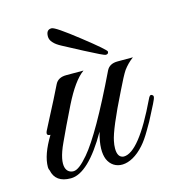

<svg xmlns="http://www.w3.org/2000/svg" viewBox="-83 -583 598 653"><g transform="rotate(-15 216.0 -256.0)"><path d="M22 -58C22 -53 23 -49 25 -46C31 -16 52 -1 88 -1C129 -1 174 -44 223 -129C210 -84 211 -54 219 -34C238 10 295 14 347 -45C357 -56 368 -72 379 -91C391 -111 400 -127 405 -138L423 -173C435 -197 434 -200 426 -204C422 -206 418 -202 414 -193C361 -82 317 -26 281 -26C266 -27 259 -39 259 -60C259 -68 260 -77 262 -86C267 -112 289 -165 329 -245C344 -276 355 -297 363 -309C372 -321 383 -333 398 -344H344C325 -344 312 -337 305 -323C241 -190 191 -103 156 -62C133 -35 116 -22 103 -22C81 -22 56 -43 95 -126C108 -155 127 -194 151 -243C176 -293 200 -327 224 -344H163C144 -344 131 -337 124 -323C109 -293 91 -256 68 -213L50 -178C45 -167 48 -162 59 -162C34 -121 22 -87 22 -58ZM321 -385C321 -389 296 -411 245 -451C194 -491 165 -511 156 -511C143 -511 137 -503 137 -487C137 -472 149 -458 174 -445L242 -409C284 -387 307 -376 311 -376C318 -376 321 -379 321 -385Z"/></g></svg>

Font: VL Great Vibes
Style: Regular
Weight: 400
Designer: Robert E. Leuschke
Foundry: Robert E. Leuschke
Version: Version 1.001